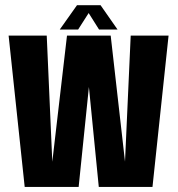

<svg xmlns="http://www.w3.org/2000/svg" viewBox="-20 -738 702 758"><path d="M77.5 0 14 -597.5H164.5L186.5 -99.5L244.5 -597.5H417L473.5 -100L496 -597.5H645.5L582 0H370L331 -394.5L290.5 0ZM216 -621.5 284 -717.5H377L444 -621.5H371L330 -686.5L288.5 -621.5Z"/></svg>

Font: Anybody Condensed Regular
Style: Bold
Weight: 700
Width: 3
Designer: Tyler Finck
Foundry: Etcetera Type Company
Version: Version 1.010; ttfautohint (v1.8.3) -l 8 -r 50 -G 200 -x 14 